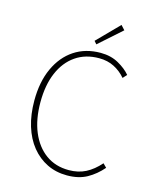

<svg xmlns="http://www.w3.org/2000/svg" viewBox="-125 -934 851 1033"><g transform="rotate(15 300.0 -417.0)"><path d="M347 12Q286 12 236 -12.5Q186 -37 149.5 -82Q113 -127 93.5 -190.5Q74 -254 74 -332Q74 -436 109 -512.5Q144 -589 206.5 -630.5Q269 -672 353 -672Q410 -672 453 -648Q496 -624 521 -594L501 -572Q474 -604 437 -623Q400 -642 353 -642Q277 -642 222 -604Q167 -566 137.5 -496.5Q108 -427 108 -332Q108 -237 137.5 -166.5Q167 -96 221 -57Q275 -18 349 -18Q402 -18 443 -39Q484 -60 521 -102L541 -82Q504 -39 458 -13.5Q412 12 347 12ZM318 -710 304 -726 422 -846 444 -822Z"/></g></svg>

Font: Source Code Pro ExtraLight
Style: Regular
Weight: 200
Monospace: yes
Designer: Paul D. Hunt, Teo Tuominen
Foundry: Adobe
Version: Version 1.026;hotconv 1.1.0;makeotfexe 2.6.0